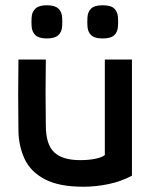

<svg xmlns="http://www.w3.org/2000/svg" viewBox="-20 -696 575 729"><path d="M378 -470H481V-29Q440 -7 392 3Q344 13 296 13Q204 13 150 -15.5Q96 -44 73.5 -92.5Q51 -141 50 -199Q49 -270 49 -334.5Q49 -399 50 -470H154Q152 -345 154 -220Q154 -148 185.5 -118Q217 -88 284 -88Q316 -88 341 -93Q366 -98 378 -107ZM158 -550Q128 -550 114.5 -562.5Q101 -575 100 -597Q99 -613 100 -629Q101 -651 114.5 -663.5Q128 -676 158 -676Q188 -676 201.5 -663.5Q215 -651 216 -629Q217 -613 216 -597Q215 -575 201.5 -562.5Q188 -550 158 -550ZM370 -550Q339 -550 326 -562.5Q313 -575 312 -597Q311 -613 312 -629Q313 -651 326 -663.5Q339 -676 370 -676Q401 -676 414 -663.5Q427 -651 428 -629Q429 -613 428 -597Q427 -575 414 -562.5Q401 -550 370 -550Z"/></svg>

Font: Kreadon Light
Style: Bold
Weight: 600
Designer: Reiya WATANABE
Foundry: StudioGnu
Version: Version 1.003; ttfautohint (v1.8.4.7-5d5b);gftools[0.9.32]